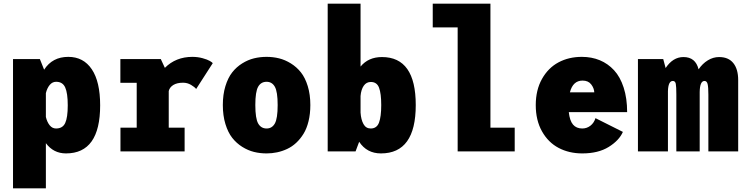

<svg xmlns="http://www.w3.org/2000/svg" viewBox="-20 -820 4030 1040"><path d="M50.5 -500H196L219 -442.5Q263.5 -512 350 -512Q432 -512 477.2 -444.8Q522.5 -377.5 522.5 -249.5Q522.5 11 337.5 11Q269.5 11 228.5 -44.5V200H50.5ZM284 -377Q263.5 -377 249.2 -359.8Q235 -342.5 228.5 -315.5V-186.5Q235 -159 249 -141.5Q263 -124 283.5 -124Q319.5 -124 333.2 -153.8Q347 -183.5 347 -249.5Q347 -315.5 333.2 -346.2Q319.5 -377 284 -377Z M894 -128.5H980V0H632.5V-128.5H720.5V-371.5H632V-500H851L873 -452.5Q932.5 -512 1022 -512Q1051 -512 1077.2 -504.8Q1103.5 -497.5 1116.2 -490Q1129 -482.5 1132.5 -478L1042.5 -338Q1034.5 -348.5 1014.8 -360.2Q995 -372 971.5 -372Q939 -372 919 -359.8Q899 -347.5 894 -327Z M1424 11Q1388.5 11 1356 3Q1323.5 -5 1292.2 -24.5Q1261 -44 1238 -73.2Q1215 -102.5 1201 -148.2Q1187 -194 1187 -251Q1187 -308 1201 -353.5Q1215 -399 1237.8 -428Q1260.5 -457 1291.8 -476.5Q1323 -496 1355.8 -504Q1388.5 -512 1424 -512Q1459 -512 1491.5 -504Q1524 -496 1555.5 -476.5Q1587 -457 1610 -428Q1633 -399 1647 -353.5Q1661 -308 1661 -251Q1661 -203 1651.2 -163.2Q1641.5 -123.5 1624.2 -95.5Q1607 -67.5 1584.5 -46.5Q1562 -25.5 1535 -13Q1508 -0.5 1480.5 5.2Q1453 11 1424 11ZM1424 -124Q1453.5 -124 1468.8 -151.2Q1484 -178.5 1484 -251Q1484 -323 1468.8 -350Q1453.5 -377 1424 -377Q1393.5 -377 1378.2 -350Q1363 -323 1363 -251Q1363 -178 1378.5 -151Q1394 -124 1424 -124Z M1755 0V-800H1933V-459.5Q1975.5 -511 2049 -511Q2232 -511 2232 -251Q2232 11 2043.5 11Q1967 11 1925.5 -52L1906 0ZM1988.5 -376Q1964.5 -376 1950.2 -355.5Q1936 -335 1933 -300V-210Q1935.5 -172 1948.8 -148Q1962 -124 1988 -124Q2021 -124 2033 -156Q2045 -188 2045 -251Q2045 -313.5 2033.2 -344.8Q2021.5 -376 1988.5 -376Z M2636.5 -128.5H2768V0H2459V-671.5H2324V-800H2636.5Z M3354 -105.5Q3333.5 -59 3277 -24Q3220.5 11 3134 11Q3062.5 11 3006 -18.8Q2949.5 -48.5 2915.8 -108.5Q2882 -168.5 2882 -250.5Q2882 -332.5 2915.8 -392.5Q2949.5 -452.5 3005.2 -482.2Q3061 -512 3131.5 -512Q3184.5 -512 3228.8 -493.8Q3273 -475.5 3306.2 -439.5Q3339.5 -403.5 3358.2 -345.5Q3377 -287.5 3377 -212.5H3061Q3066 -166 3084 -145Q3102 -124 3134 -124Q3158.5 -124 3178 -139Q3197.5 -154 3205.5 -180ZM3135.5 -383.5Q3083.5 -383.5 3067 -320H3199Q3198 -342.5 3182.2 -363Q3166.5 -383.5 3135.5 -383.5Z M3435.5 0V-500H3572.5L3585.5 -451.5Q3625 -511 3682 -511Q3747.5 -511 3764 -444.5Q3785 -475.5 3814 -493.2Q3843 -511 3875 -511Q3926 -511 3952.2 -478.2Q3978.5 -445.5 3978.5 -386V0H3817V-307.5Q3817 -347.5 3813 -364.5Q3809 -381.5 3796 -381.5Q3771 -381.5 3770 -321.5V0H3643.5V-308.5Q3643.5 -350.5 3640.5 -366Q3637.5 -381.5 3624.5 -381.5Q3599.5 -381.5 3598 -326V0Z"/></svg>

Font: League Mono Narrow ExtraBold
Style: Regular
Weight: 800
Width: 3
Designer: Tyler Finck
Foundry: The League of Moveable Type / Tyler Finck
Version: Version 2.210